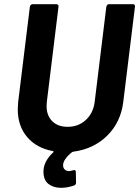

<svg xmlns="http://www.w3.org/2000/svg" viewBox="-20 -720 666 919"><path d="M502 -700H616Q621 -700 624 -696.5Q627 -693 626 -688L570 -232Q558 -135 493.5 -71Q429 -7 331 6Q329 6 325 8Q282 43 282 71Q282 84 290 91.5Q298 99 311 99Q316 99 330 95L335 94Q343 94 343 104L344 154Q344 165 334 168Q303 179 272 179Q236 179 212 160.5Q188 142 188 101Q188 53 235 9Q239 5 233 3Q155 -11 110 -64Q65 -117 65 -197Q65 -208 67 -232L123 -688Q124 -693 127.5 -696.5Q131 -700 136 -700H250Q255 -700 258 -696.5Q261 -693 260 -688L204 -231Q203 -224 203 -212Q203 -167 230 -140Q257 -113 304 -113Q355 -113 390.5 -145.5Q426 -178 433 -231L489 -688Q490 -693 493.5 -696.5Q497 -700 502 -700Z"/></svg>

Font: Barlow
Style: Bold Italic
Weight: 700
Italic angle: -7°
Designer: Jeremy Tribby
Foundry: Tribby Type
Version: Version 1.422